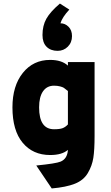

<svg xmlns="http://www.w3.org/2000/svg" viewBox="-20 -860 627 1080"><path d="M304 -574Q265 -574 242 -597Q219 -620 219 -663Q219 -716 241 -755Q263 -794 317 -840L370 -806Q330 -763 320 -729Q346 -729 365.5 -709.5Q385 -690 385 -657Q385 -621 361.5 -597.5Q338 -574 304 -574ZM362 -511H512V-96Q512 -17 505 28Q498 73 474 113.5Q450 154 401 173.5Q352 193 271 200L184 71Q295 60 321 49Q359 33 362 -17Q329 12 262 12Q165 12 107.5 -57Q50 -126 50 -256Q50 -377 108.5 -450Q167 -523 262 -523Q327 -523 362 -491ZM362 -160V-348Q360 -349 352.5 -355.5Q345 -362 339 -366Q333 -370 318 -374Q303 -378 284 -378Q244 -378 222 -346.5Q200 -315 200 -256Q200 -133 284 -133Q316 -133 332 -139Q348 -145 362 -160Z"/></svg>

Font: Overpass Heavy
Style: Regular
Weight: 900
Designer: Delve Withrington, Thomas Jockin
Foundry: Delve Fonts
Version: Version 3.000;DELV;Overpass